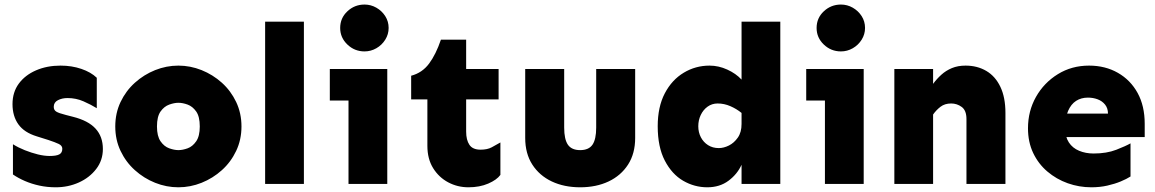

<svg xmlns="http://www.w3.org/2000/svg" viewBox="-20 -797 5005 832"><path d="M221.7 14.6Q184.6 14.6 150.9 7.3Q117.2 0 87.9 -12.7Q58.6 -25.4 36.1 -41V-171.9Q59.6 -157.2 87.9 -146Q116.2 -134.8 144 -127.9Q171.9 -121.1 195.3 -121.1Q223.6 -121.1 236.8 -127.9Q250 -134.8 250 -152.3Q250 -166 234.4 -173.3Q218.8 -180.7 189.5 -190.4L139.6 -206.1Q85 -222.7 59.6 -258.3Q34.2 -293.9 34.2 -345.7Q34.2 -397.5 61.5 -434.6Q88.9 -471.7 136.2 -492.2Q183.6 -512.7 242.2 -512.7Q291 -512.7 332.5 -498.5Q374 -484.4 399.4 -460V-328.1Q374 -343.8 341.8 -357.9Q309.6 -372.1 272.5 -372.1Q249 -372.1 231 -362.8Q212.9 -353.5 212.9 -334Q212.9 -320.3 223.6 -313.5Q234.4 -306.6 265.6 -298.8L295.9 -291Q362.3 -274.4 394 -239.7Q425.8 -205.1 425.8 -151.4Q425.8 -102.5 397 -64.9Q368.2 -27.3 321.8 -6.3Q275.4 14.6 221.7 14.6Z M752.9 14.6Q701.2 14.6 652.3 -4.9Q603.5 -24.4 564.5 -59.6Q525.4 -94.7 502.4 -143.1Q479.5 -191.4 479.5 -249Q479.5 -306.6 502.4 -355Q525.4 -403.3 564.5 -438.5Q603.5 -473.6 652.3 -493.2Q701.2 -512.7 752.9 -512.7Q804.7 -512.7 853.5 -493.2Q902.3 -473.6 941.4 -438.5Q980.5 -403.3 1003.4 -355Q1026.4 -306.6 1026.4 -249Q1026.4 -191.4 1003.4 -143.1Q980.5 -94.7 941.4 -59.6Q902.3 -24.4 853.5 -4.9Q804.7 14.6 752.9 14.6ZM752.9 -146.5Q771.5 -146.5 793 -154.3Q814.5 -162.1 830.1 -184.6Q845.7 -207 845.7 -249Q845.7 -292 830.1 -314Q814.5 -335.9 793 -343.8Q771.5 -351.6 752.9 -351.6Q735.4 -351.6 713.4 -343.8Q691.4 -335.9 675.8 -314Q660.2 -292 660.2 -249Q660.2 -207 675.8 -184.6Q691.4 -162.1 713.4 -154.3Q735.4 -146.5 752.9 -146.5Z M1128.9 0V-703.1H1296.9V0Z M1559.6 -574.2Q1516.6 -574.2 1485.4 -604Q1454.1 -633.8 1454.1 -675.8Q1454.1 -718.8 1485.4 -748Q1516.6 -777.3 1559.6 -777.3Q1586.9 -777.3 1610.8 -763.7Q1634.8 -750 1649.4 -727.1Q1664.1 -704.1 1664.1 -675.8Q1664.1 -648.4 1649.4 -625Q1634.8 -601.6 1610.8 -587.9Q1586.9 -574.2 1559.6 -574.2ZM1490.2 0V-498H1658.2V0ZM1409.2 -361.3V-498H1658.2V-361.3Z M2009.8 14.6Q1962.9 14.6 1922.4 -6.8Q1881.8 -28.3 1856.9 -68.4Q1832 -108.4 1832 -165V-366.2H1761.7V-468.8Q1809.6 -481.4 1839.4 -521.5Q1869.1 -561.5 1890.6 -625H2000V-498H2140.6V-366.2H2000V-226.6Q2000 -190.4 2014.2 -169.4Q2028.3 -148.4 2062.5 -148.4Q2091.8 -148.4 2110.8 -158.7Q2129.9 -168.9 2148.4 -179.7V-39.1Q2132.8 -17.6 2095.7 -1.5Q2058.6 14.6 2009.8 14.6Z M2494.1 14.6Q2424.8 14.6 2371.1 -10.7Q2317.4 -36.1 2286.6 -84Q2255.9 -131.8 2255.9 -199.2V-498H2424.8V-244.1Q2424.8 -193.4 2440.9 -169.9Q2457 -146.5 2494.1 -146.5Q2531.2 -146.5 2547.4 -169.9Q2563.5 -193.4 2563.5 -244.1V-498H2732.4V-199.2Q2732.4 -131.8 2701.7 -84Q2670.9 -36.1 2617.2 -10.7Q2563.5 14.6 2494.1 14.6Z M3044.9 14.6Q2989.3 14.6 2940.4 -13.7Q2891.6 -42 2860.8 -101.1Q2830.1 -160.2 2830.1 -250Q2830.1 -334 2860.8 -392.6Q2891.6 -451.2 2942.9 -481.9Q2994.1 -512.7 3054.7 -512.7Q3093.8 -512.7 3131.3 -495.6Q3168.9 -478.5 3193.4 -452.1V-703.1H3361.3V0H3193.4V-83Q3174.8 -42 3136.7 -13.7Q3098.6 14.6 3044.9 14.6ZM3094.7 -155.3Q3116.2 -155.3 3138.7 -166.5Q3161.1 -177.7 3177.2 -200.7Q3193.4 -223.6 3193.4 -259.8V-307.6Q3171.9 -325.2 3145 -336.9Q3118.2 -348.6 3089.8 -348.6Q3065.4 -348.6 3046.4 -335Q3027.3 -321.3 3016.6 -298.8Q3005.9 -276.4 3005.9 -250Q3005.9 -223.6 3017.1 -202.1Q3028.3 -180.7 3048.3 -168Q3068.4 -155.3 3094.7 -155.3Z M3624 -574.2Q3581.1 -574.2 3549.8 -604Q3518.6 -633.8 3518.6 -675.8Q3518.6 -718.8 3549.8 -748Q3581.1 -777.3 3624 -777.3Q3651.4 -777.3 3675.3 -763.7Q3699.2 -750 3713.9 -727.1Q3728.5 -704.1 3728.5 -675.8Q3728.5 -648.4 3713.9 -625Q3699.2 -601.6 3675.3 -587.9Q3651.4 -574.2 3624 -574.2ZM3554.7 0V-498H3722.7V0ZM3473.6 -361.3V-498H3722.7V-361.3Z M4168 0V-281.2Q4168 -318.4 4147.5 -333.5Q4127 -348.6 4101.6 -348.6Q4074.2 -348.6 4055.7 -334.5Q4037.1 -320.3 4023.4 -300.8V-433.6Q4039.1 -455.1 4059.1 -473.1Q4079.1 -491.2 4105 -502Q4130.9 -512.7 4164.1 -512.7Q4214.8 -512.7 4253.9 -489.7Q4293 -466.8 4314.9 -420.9Q4336.9 -375 4336.9 -307.6V0ZM3855.5 0V-498H4023.4V0Z M4709 14.6Q4656.2 14.6 4606.9 -2.9Q4557.6 -20.5 4518.6 -53.7Q4479.5 -86.9 4457 -134.3Q4434.6 -181.6 4434.6 -241.2Q4434.6 -315.4 4469.2 -377Q4503.9 -438.5 4564 -475.6Q4624 -512.7 4699.2 -512.7Q4769.5 -512.7 4824.2 -481.4Q4878.9 -450.2 4909.7 -394Q4940.4 -337.9 4940.4 -260.7V-203.1H4587.9V-304.7H4781.2Q4781.2 -328.1 4768.6 -343.8Q4755.9 -359.4 4736.3 -366.7Q4716.8 -374 4694.3 -374Q4665 -374 4643.1 -359.9Q4621.1 -345.7 4608.4 -316.4Q4595.7 -287.1 4595.7 -241.2Q4595.7 -204.1 4611.8 -179.7Q4627.9 -155.3 4656.2 -143.6Q4684.6 -131.8 4718.8 -131.8Q4775.4 -131.8 4816.9 -147.9Q4858.4 -164.1 4878.9 -175.8V-32.2Q4862.3 -21.5 4836.4 -10.7Q4810.5 0 4778.3 7.3Q4746.1 14.6 4709 14.6Z"/></svg>

Font: Sen ExtraBold
Style: Regular
Weight: 800
Version: Version 2.000;gftools[0.9.31]